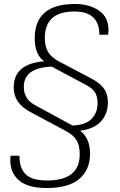

<svg xmlns="http://www.w3.org/2000/svg" viewBox="-20 -742 605 968"><path d="M524 -226Q524 -169 489.5 -130.5Q455 -92 384 -83Q434 -45 434 32Q434 114 380 160Q326 206 215 206Q121 206 76.5 168Q32 130 32 66Q32 51 34 43H78Q78 107 110.5 137.5Q143 168 217 168Q382 168 382 36Q382 -9 366 -35Q350 -61 313 -81L130 -179Q49 -223 49 -301Q49 -421 203 -433Q155 -466 155 -549Q155 -722 358 -722Q430 -722 478.5 -689Q527 -656 527 -591Q527 -583 525 -567H481Q481 -684 355 -684Q206 -684 206 -551Q206 -507 222.5 -480Q239 -453 274 -434L439 -347Q485 -323 504.5 -295Q524 -267 524 -226ZM472 -222Q472 -252 461 -273Q450 -294 417 -312L241 -406Q100 -401 100 -304Q100 -244 153 -214L346 -109Q412 -112 442 -143Q472 -174 472 -222Z"/></svg>

Font: Creato Display Light
Style: Italic
Weight: 300
Italic angle: -10°
Version: Version 1.000